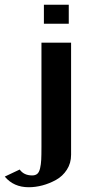

<svg xmlns="http://www.w3.org/2000/svg" viewBox="-67 -620 379 810"><path d="M0 0ZM16.1 95.2Q33.7 120.1 68.8 120.1Q82 120.1 90.1 113.5Q98.1 106.9 102.1 90.1Q106 73.2 106.9 54.2Q107.9 35.2 107.9 0V-439.9H232.9V33.2Q232.9 68.4 215.1 95.9Q197.3 123.5 169.4 138.9Q141.6 154.3 112.1 162.1Q82.5 169.9 54.2 169.9Q-9.3 169.9 -46.9 125ZM118.2 -600.1H223.1V-520H118.2Z"/></svg>

Font: Pfennig
Style: Bold
Weight: 700
Version: Version 20120410 ; ttfautohint (v0.8)